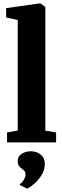

<svg xmlns="http://www.w3.org/2000/svg" viewBox="-20 -839 366 1131"><path d="M84.5 -70V-721L16 -736V-791L213 -819H217.5L247 -798V-69.5L310.5 -59V0H21.5V-59ZM244 128.5Q243.5 161 226.5 189.8Q209.5 218.5 185.8 239.8Q162 261 142 272H140.5L98.5 252L96.5 245Q109.5 239 120 221Q130.5 203 130.5 191.5Q130.5 175.5 124 168.2Q117.5 161 109 155Q100 149 92 138.5Q84 128 84 110Q84 89 97 76.2Q110 63.5 127.2 57.8Q144.5 52 156.5 52H160Q197 52 220.8 72.5Q244.5 93 244 128.5Z"/></svg>

Font: Merriweather 36pt Black
Style: Regular
Weight: 900
Version: Version 2.100